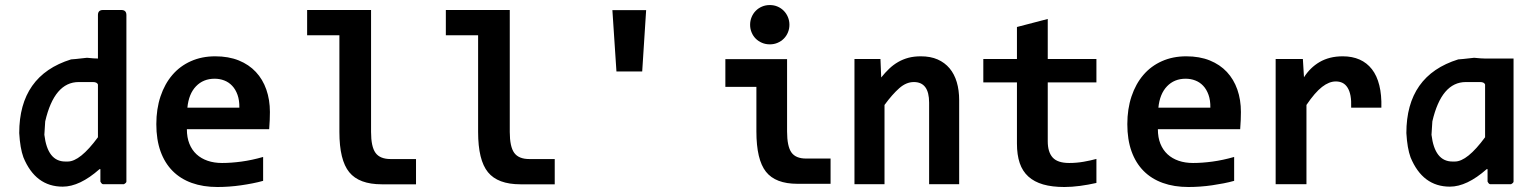

<svg xmlns="http://www.w3.org/2000/svg" viewBox="-20 -730 6088 761"><path d="M388.2 -690.4H460.9Q481 -690.4 481 -670.4V-10.3Q481 -5.4 471.2 0H388.2Q383.3 0 377.9 -10.3V-59.6H374.5Q295.9 9.8 228.5 9.8Q120.6 9.8 72.8 -106.4Q59.6 -142.6 56.2 -202.6Q56.2 -430.7 261.7 -494.6Q269 -494.6 324.7 -501Q353 -498 368.2 -498V-670.4Q368.2 -690.4 388.2 -690.4ZM155.8 -195.8Q168.5 -89.8 238.8 -89.8H248.5Q297.4 -89.8 368.2 -186V-395Q364.7 -404.8 348.1 -404.8H292Q195.3 -404.8 159.2 -249Z M1049.8 -286.1Q1049.8 -273.9 1049.1 -254.4Q1048.3 -234.9 1046.9 -217.8H720.7Q720.7 -185.1 730.7 -160.2Q740.7 -135.3 759 -118.4Q777.3 -101.6 803 -92.8Q828.6 -84 859.9 -84Q896 -84 937.3 -89.6Q978.5 -95.2 1022.9 -107.9V-13.2Q1003.9 -7.8 981.4 -3.4Q959 1 935.5 4.4Q912.1 7.8 888.2 9.5Q864.3 11.2 841.8 11.2Q785.2 11.2 740.2 -4.9Q695.3 -21 664.1 -52.5Q632.8 -84 616.2 -130.4Q599.6 -176.8 599.6 -237.8Q599.6 -298.3 616.2 -347.9Q632.8 -397.5 663.1 -432.9Q693.4 -468.3 736.6 -487.5Q779.8 -506.8 833 -506.8Q885.7 -506.8 926.3 -490.5Q966.8 -474.1 994.1 -444.8Q1021.5 -415.5 1035.6 -375Q1049.8 -334.5 1049.8 -286.1ZM928.7 -303.2Q929.2 -332.5 921.4 -354.2Q913.6 -376 900.1 -390.1Q886.7 -404.3 868.9 -411.1Q851.1 -418 830.6 -418Q785.6 -418 756.8 -387.9Q728 -357.9 722.7 -303.2Z M1325.2 -207V-590.3H1197.3V-690.4H1450.7V-207Q1450.7 -148.4 1468.5 -124Q1486.3 -99.6 1528.3 -99.6H1628.9V0.5H1493.2Q1403.3 0.5 1364.3 -47.4Q1325.2 -95.2 1325.2 -207Z M1875 -207V-590.3H1747.1V-690.4H2000.5V-207Q2000.5 -148.4 2018.3 -124Q2036.1 -99.6 2078.1 -99.6H2178.7V0.5H2043Q1953.1 0.5 1914.1 -47.4Q1875 -95.2 1875 -207Z M2525.4 -446.8H2423.3L2407.2 -689.9H2541Z M3108.9 -631.8Q3108.9 -615.7 3103 -601.6Q3097.2 -587.4 3086.7 -576.9Q3076.2 -566.4 3062 -560.3Q3047.9 -554.2 3031.2 -554.2Q3014.6 -554.2 3000.2 -560.3Q2985.8 -566.4 2975.3 -576.9Q2964.8 -587.4 2959 -601.6Q2953.1 -615.7 2953.1 -631.8Q2953.1 -647.9 2959 -662.1Q2964.8 -676.3 2975.3 -687Q2985.8 -697.8 3000.2 -703.9Q3014.6 -710 3031.2 -710Q3047.9 -710 3062 -703.9Q3076.2 -697.8 3086.7 -687Q3097.2 -676.3 3103 -662.1Q3108.9 -647.9 3108.9 -631.8ZM2978 -385.7H2855V-495.6H3099.6V-209Q3099.6 -150.4 3116.7 -126Q3133.8 -101.6 3174.8 -101.6H3272V-1.5H3140.6Q3053.7 -1.5 3015.9 -49.3Q2978 -97.2 2978 -209Z M3662.6 0V-323.2Q3662.6 -404.8 3602.1 -404.8Q3571.8 -404.8 3544.2 -380.4Q3516.6 -356 3485.8 -314V0H3366.7V-496.1H3469.7L3472.7 -422.9Q3487.8 -441.9 3504.2 -457.5Q3520.5 -473.1 3539.6 -484.1Q3558.6 -495.1 3580.6 -501Q3602.5 -506.8 3629.9 -506.8Q3668 -506.8 3696.3 -494.4Q3724.6 -481.9 3743.7 -459.2Q3762.7 -436.5 3772.2 -404.5Q3781.7 -372.6 3781.7 -333V0Z M4325.7 -4.9Q4293.5 2.4 4260.7 6.8Q4228 11.2 4198.7 11.2Q4149.9 11.2 4114.5 1Q4079.1 -9.3 4055.9 -30.3Q4032.7 -51.3 4021.7 -83.7Q4010.7 -116.2 4010.7 -161.1V-403.3H3877.4V-496.1H4010.7V-623L4132.8 -654.8V-496.1H4325.7V-403.3H4132.8V-169.9Q4132.8 -127.4 4152.3 -105.7Q4171.9 -84 4217.8 -84Q4247.1 -84 4274.9 -88.9Q4302.7 -93.8 4325.7 -100.1Z M4898.4 -286.1Q4898.4 -273.9 4897.7 -254.4Q4897 -234.9 4895.5 -217.8H4569.3Q4569.3 -185.1 4579.3 -160.2Q4589.4 -135.3 4607.7 -118.4Q4626 -101.6 4651.6 -92.8Q4677.2 -84 4708.5 -84Q4744.6 -84 4785.9 -89.6Q4827.1 -95.2 4871.6 -107.9V-13.2Q4852.5 -7.8 4830.1 -3.4Q4807.6 1 4784.2 4.4Q4760.7 7.8 4736.8 9.5Q4712.9 11.2 4690.4 11.2Q4633.8 11.2 4588.9 -4.9Q4543.9 -21 4512.7 -52.5Q4481.4 -84 4464.8 -130.4Q4448.2 -176.8 4448.2 -237.8Q4448.2 -298.3 4464.8 -347.9Q4481.4 -397.5 4511.7 -432.9Q4542 -468.3 4585.2 -487.5Q4628.4 -506.8 4681.6 -506.8Q4734.4 -506.8 4774.9 -490.5Q4815.4 -474.1 4842.8 -444.8Q4870.1 -415.5 4884.3 -375Q4898.4 -334.5 4898.4 -286.1ZM4777.3 -303.2Q4777.8 -332.5 4770 -354.2Q4762.2 -376 4748.8 -390.1Q4735.4 -404.3 4717.5 -411.1Q4699.7 -418 4679.2 -418Q4634.3 -418 4605.5 -387.9Q4576.7 -357.9 4571.3 -303.2Z M5335.4 -303.2Q5336.4 -331.1 5332.8 -350.6Q5329.1 -370.1 5321 -382.8Q5313 -395.5 5301.3 -401.4Q5289.6 -407.2 5274.4 -407.2Q5248 -407.2 5220 -385.5Q5191.9 -363.8 5158.2 -314V0H5036.1V-496.1H5144L5148.4 -423.8Q5160.6 -442.9 5176 -458Q5191.4 -473.1 5210.2 -484.1Q5229 -495.1 5252 -501Q5274.9 -506.8 5302.2 -506.8Q5339.8 -506.8 5368.9 -493.9Q5397.9 -481 5417.7 -455.6Q5437.5 -430.2 5447 -391.8Q5456.5 -353.5 5455.1 -303.2Z M5979 -498V-10.3Q5979 -5.4 5969.2 0H5886.2Q5881.3 0 5876 -10.3V-59.6H5872.6Q5793.9 9.8 5726.6 9.8Q5618.7 9.8 5570.8 -106.4Q5557.6 -142.6 5554.2 -202.6Q5554.2 -430.7 5759.8 -494.6Q5767.1 -494.6 5822.8 -501Q5851.1 -498 5866.2 -498ZM5653.8 -195.8Q5666.5 -89.8 5736.8 -89.8H5746.6Q5795.4 -89.8 5866.2 -186V-395Q5862.8 -404.8 5846.2 -404.8H5790Q5693.4 -404.8 5657.2 -249Z"/></svg>

Font: Code New Roman
Style: Bold
Weight: 700
Monospace: yes
Designer: Sam Radian
Foundry: Code New Roman
Version: Version 1.508 October 19, 2014